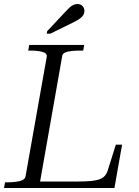

<svg xmlns="http://www.w3.org/2000/svg" viewBox="-32 -933 691 953"><path d="M386 -710 381 -682H370Q345 -682 324.5 -680Q304 -678 291.5 -672.5Q279 -667 277 -656L167 -32H351Q391 -32 418 -34.5Q445 -37 461.5 -43Q478 -49 487.5 -59.5Q497 -70 502 -85L543 -215H574L536 0H-12L-7 -28H3Q39 -28 65.5 -34Q92 -40 95 -59L200 -651Q203 -669 178.5 -675.5Q154 -682 118 -682H108L113 -710ZM290 -872Q302 -885 311.5 -894Q321 -903 331 -908Q341 -913 352 -913Q369 -913 378 -902.5Q387 -892 387 -879Q387 -867 380.5 -857Q374 -847 360.5 -838Q347 -829 326 -819L218 -766H200L202 -778Z"/></svg>

Font: Roboto Serif 120pt Expanded Light
Style: Italic
Weight: 300
Width: 7
Italic angle: -10°
Designer: Greg Gazdowicz
Foundry: Commercial Type
Version: Version 1.008